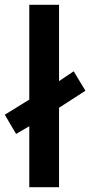

<svg xmlns="http://www.w3.org/2000/svg" viewBox="-31 -780 376 800"><path d="M91 0H215V-331L325 -402L276 -483L215 -442V-760H91V-365L-11 -302L36 -222L91 -254Z"/></svg>

Font: Noto Sans Syriac SemiBold
Style: Regular
Weight: 600
Designer: Patrick Giasson and the Monotype Design Team
Foundry: Monotype Imaging Inc.
Version: Version 3.000